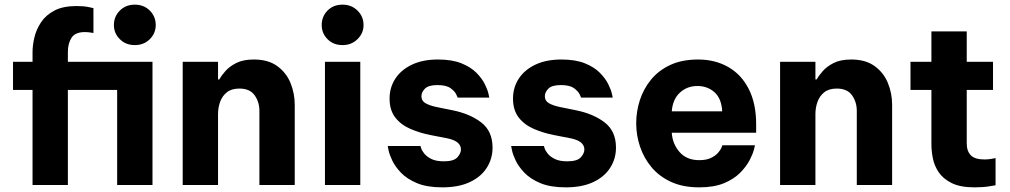

<svg xmlns="http://www.w3.org/2000/svg" viewBox="-20 -796 4346 826"><path d="M560 -602Q521 -602 495.5 -627.5Q470 -653 470 -688Q470 -725 495.5 -750.5Q521 -776 560 -776Q599 -776 624.5 -750.5Q650 -725 650 -688Q650 -653 624.5 -627.5Q599 -602 560 -602ZM120 0V-409H36V-530H120V-572Q120 -601 128 -635Q136 -669 156.5 -700Q177 -731 214 -750.5Q251 -770 309 -770Q341 -770 361.5 -765.5Q382 -761 382 -761V-654Q382 -654 370 -656Q358 -658 345 -658Q304 -658 288 -634Q272 -610 272 -572V-530H636V0H484V-409H272V0Z M766 0V-530H918V-454H923Q932 -470 949.5 -490Q967 -510 996.5 -525Q1026 -540 1072 -540Q1134 -540 1173 -511.5Q1212 -483 1230 -438.5Q1248 -394 1248 -345V0H1096V-319Q1096 -357 1075.5 -386Q1055 -415 1010 -415Q976 -415 956 -399Q936 -383 927 -358Q918 -333 918 -305V0Z M1454 -602Q1414 -602 1389 -627.5Q1364 -653 1364 -688Q1364 -725 1389 -750.5Q1414 -776 1454 -776Q1492 -776 1518 -750.5Q1544 -725 1544 -688Q1544 -653 1518 -627.5Q1492 -602 1454 -602ZM1378 0V-530H1530V0Z M1883 10Q1817 10 1774 -8Q1731 -26 1705.5 -52.5Q1680 -79 1667.5 -105.5Q1655 -132 1651.5 -150Q1648 -168 1648 -168H1789Q1789 -168 1792 -158Q1795 -148 1805.5 -135Q1816 -122 1836 -112Q1856 -102 1890 -102Q1932 -102 1947.5 -119Q1963 -136 1963 -153Q1963 -189 1904 -201L1832 -215Q1786 -224 1745.5 -241.5Q1705 -259 1680.5 -290.5Q1656 -322 1656 -372Q1656 -420 1681 -458Q1706 -496 1752.5 -518Q1799 -540 1864 -540Q1925 -540 1965.5 -523.5Q2006 -507 2030 -482.5Q2054 -458 2066 -433.5Q2078 -409 2081.5 -392.5Q2085 -376 2085 -376H1949Q1949 -376 1943 -389.5Q1937 -403 1918.5 -416.5Q1900 -430 1862 -430Q1823 -430 1808 -414.5Q1793 -399 1793 -382Q1793 -362 1810.5 -352Q1828 -342 1856 -336L1925 -322Q2001 -307 2050 -269.5Q2099 -232 2099 -161Q2099 -113 2074 -74Q2049 -35 2001 -12.5Q1953 10 1883 10Z M2414 10Q2348 10 2305 -8Q2262 -26 2236.5 -52.5Q2211 -79 2198.5 -105.5Q2186 -132 2182.5 -150Q2179 -168 2179 -168H2320Q2320 -168 2323 -158Q2326 -148 2336.5 -135Q2347 -122 2367 -112Q2387 -102 2421 -102Q2463 -102 2478.5 -119Q2494 -136 2494 -153Q2494 -189 2435 -201L2363 -215Q2317 -224 2276.5 -241.5Q2236 -259 2211.5 -290.5Q2187 -322 2187 -372Q2187 -420 2212 -458Q2237 -496 2283.5 -518Q2330 -540 2395 -540Q2456 -540 2496.5 -523.5Q2537 -507 2561 -482.5Q2585 -458 2597 -433.5Q2609 -409 2612.5 -392.5Q2616 -376 2616 -376H2480Q2480 -376 2474 -389.5Q2468 -403 2449.5 -416.5Q2431 -430 2393 -430Q2354 -430 2339 -414.5Q2324 -399 2324 -382Q2324 -362 2341.5 -352Q2359 -342 2387 -336L2456 -322Q2532 -307 2581 -269.5Q2630 -232 2630 -161Q2630 -113 2605 -74Q2580 -35 2532 -12.5Q2484 10 2414 10Z M2988 10Q2918 10 2867 -13.5Q2816 -37 2783 -76.5Q2750 -116 2733.5 -165Q2717 -214 2717 -266Q2717 -316 2732.5 -364.5Q2748 -413 2780.5 -453Q2813 -493 2863.5 -516.5Q2914 -540 2983 -540Q3056 -540 3112.5 -508Q3169 -476 3201 -413.5Q3233 -351 3233 -262V-225H2870Q2873 -177 2903.5 -142Q2934 -107 2988 -107Q3019 -107 3038.5 -116.5Q3058 -126 3069 -138.5Q3080 -151 3084 -161Q3088 -171 3088 -171H3228Q3228 -171 3223.5 -152.5Q3219 -134 3205 -107Q3191 -80 3164.5 -53Q3138 -26 3095 -8Q3052 10 2988 10ZM2870 -317H3087Q3084 -372 3054 -399Q3024 -426 2980 -426Q2936 -426 2905 -397.5Q2874 -369 2870 -317Z M3336 0V-530H3488V-454H3493Q3502 -470 3519.5 -490Q3537 -510 3566.5 -525Q3596 -540 3642 -540Q3704 -540 3743 -511.5Q3782 -483 3800 -438.5Q3818 -394 3818 -345V0H3666V-319Q3666 -357 3645.5 -386Q3625 -415 3580 -415Q3546 -415 3526 -399Q3506 -383 3497 -358Q3488 -333 3488 -305V0Z M4173 10Q4111 10 4074 -8.5Q4037 -27 4018 -55.5Q3999 -84 3993 -116Q3987 -148 3987 -175V-409H3897V-530H3987V-661H4139V-530H4252V-409H4139V-179Q4139 -146 4156.5 -128Q4174 -110 4215 -110Q4233 -110 4248 -113Q4263 -116 4263 -116V1Q4263 1 4236 5.5Q4209 10 4173 10Z"/></svg>

Font: Be Vietnam Pro
Style: Bold
Weight: 700
Designer: Lam Bao, Tony Le, Vietanh Nguyen
Foundry: Yellow Type Foundry
Version: Version 1.002; ttfautohint (v1.8.3)